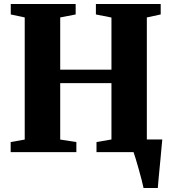

<svg xmlns="http://www.w3.org/2000/svg" viewBox="-20 -763 860 963"><path d="M700 180Q697 164.5 690.2 138.5Q683.5 112.5 675.5 84.5Q667.5 56.5 660.5 33Q653.5 9.5 649.5 -1L621 -63.5H794Q792.5 -48.5 790.2 -23.5Q788 1.5 785.2 31.5Q782.5 61.5 779.5 90.5Q776.5 119.5 774.5 143.5Q772.5 167.5 771.5 180ZM104 -63V-675.5L34 -690.5V-743H359.5V-690.5L282 -675.5V-413.5H539V-675L461 -690.5V-743H786V-690.5L716.5 -675.5V-63L787 -50.5V0H464V-50.5L539 -63.5V-346H282V-63L363 -50.5V0H33.5V-50.5Z"/></svg>

Font: Merriweather 60pt Black
Style: Regular
Weight: 900
Version: Version 2.100